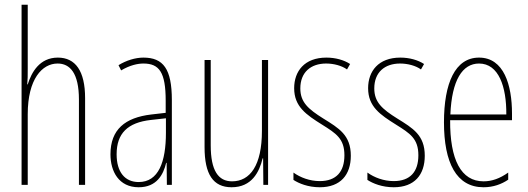

<svg xmlns="http://www.w3.org/2000/svg" viewBox="-20 -780 2226 810"><path d="M97 -492V-760H71V0H97V-298C97 -447 158 -512 223 -512C275 -512 313 -472 313 -360V0H339V-366C339 -481 298 -537 224 -537C147 -537 113 -475 97 -424H95C97 -446 97 -461 97 -492Z M585 -537C551 -537 512 -525 480 -505L491 -483C528 -505 561 -512 585 -512C652 -512 679 -475 679 -355V-304L618 -297C508 -284 446 -234 446 -129C446 -57 481 10 565 10C641 10 669 -43 681 -93H683L684 0H705V-358C705 -489 669 -537 585 -537ZM617 -274 680 -281V-220C680 -97 649 -12 565 -12C507 -12 472 -54 472 -129C472 -217 518 -263 617 -274Z M1111 -527H1085V-228C1085 -82 1035 -15 959 -15C901 -15 869 -60 869 -167V-527H843V-159C843 -45 879 10 957 10C1042 10 1074 -54 1088 -112H1090L1091 0H1111Z M1460 -123C1460 -210 1410 -239 1344 -280C1280 -320 1247 -349 1247 -407C1247 -475 1291 -512 1356 -512C1388 -512 1422 -503 1444 -487L1457 -510C1431 -527 1395 -537 1357 -537C1264 -537 1221 -479 1221 -408C1221 -330 1272 -296 1339 -254C1398 -217 1433 -195 1433 -125C1433 -56 1399 -16 1329 -16C1287 -16 1247 -31 1218 -52V-21C1241 -6 1280 10 1329 10C1417 10 1460 -43 1460 -123Z M1772 -123C1772 -210 1722 -239 1656 -280C1592 -320 1559 -349 1559 -407C1559 -475 1603 -512 1668 -512C1700 -512 1734 -503 1756 -487L1769 -510C1743 -527 1707 -537 1669 -537C1576 -537 1533 -479 1533 -408C1533 -330 1584 -296 1651 -254C1710 -217 1745 -195 1745 -125C1745 -56 1711 -16 1641 -16C1599 -16 1559 -31 1530 -52V-21C1553 -6 1592 10 1641 10C1729 10 1772 -43 1772 -123Z M2001 -537C1900 -537 1853 -429 1853 -264C1853 -94 1905 10 2020 10C2061 10 2096 -3 2124 -22V-52C2089 -27 2055 -15 2020 -15C1925 -15 1878 -106 1879 -273H2140V-301C2140 -421 2106 -537 2001 -537ZM2001 -512C2084 -512 2117 -414 2116 -297H1880C1886 -442 1931 -512 2001 -512Z"/></svg>

Font: Noto Sans Kannada ExtraCondensed Thin
Style: Regular
Weight: 100
Width: 2
Designer: Jelle Bosma - Monotype Design Team
Foundry: Monotype Imaging Inc.
Version: Version 2.005